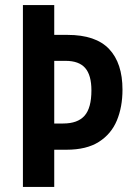

<svg xmlns="http://www.w3.org/2000/svg" viewBox="-20 -734 529 754"><path d="M461 -382Q461 -314 439 -261Q417 -208 368.5 -177Q320 -146 241 -146H193V0H70V-714H193V-597H245Q356 -597 408.5 -541.5Q461 -486 461 -382ZM193 -249H228Q285 -249 312 -279.5Q339 -310 339 -379Q339 -439 314.5 -467Q290 -495 238 -495H193Z"/></svg>

Font: Avrile Sans Condensed SemiBold
Style: Regular
Weight: 600
Width: 3
Designer: Monotype Design Team
Foundry: Monotype Imaging Inc.
Version: Version 2.001;September 10, 2019;FontCreator 11.5.0.2425 64-